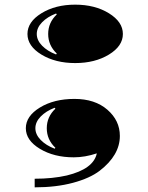

<svg xmlns="http://www.w3.org/2000/svg" viewBox="-20 -654 635 825"><path d="M218 -187 215 -191Q178 -177 155 -153.5Q132 -130 132 -103Q132 -76 155 -52.5Q178 -29 215 -15L218 -19Q181 -54 181 -103Q181 -152 218 -187ZM495 -70Q495 13 408 80Q366 112 293.5 131.5Q221 151 129 151V114Q206 114 267 100Q382 72 396 5Q345 22 297 22Q212 22 151.5 -14.5Q91 -51 91 -103Q91 -155 151.5 -192Q212 -229 300 -229Q388 -229 441.5 -182.5Q495 -136 495 -70ZM448 -597Q508 -560 508 -508Q508 -456 448 -419.5Q388 -383 303 -383Q218 -383 158 -419.5Q98 -456 98 -508Q98 -560 158 -597Q218 -634 303 -634Q388 -634 448 -597ZM224 -592 221 -596Q184 -582 161 -558.5Q138 -535 138 -508Q138 -481 161 -457.5Q184 -434 221 -420L224 -424Q187 -459 187 -508Q187 -557 224 -592Z"/></svg>

Font: Diplomata
Style: Regular
Weight: 400
Width: 7
Designer: Eduardo Rodriguez Tunni
Foundry: Eduardo Rodriguez Tunni
Version: Version 1.001